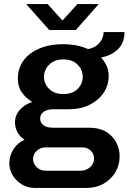

<svg xmlns="http://www.w3.org/2000/svg" viewBox="-20 -739 634 947"><path d="M153 188Q118 188 89.5 171.5Q61 155 43.5 127Q26 99 26 66Q26 29 46 -2.5Q66 -34 101 -50Q79 -64 66.5 -86.5Q54 -109 54 -134Q54 -171 78 -197.5Q102 -224 139 -236Q108 -255 88 -283Q68 -311 68 -352Q68 -388 83 -419Q98 -450 127 -472.5Q156 -495 197 -508Q238 -521 290 -521Q325 -521 356.5 -515Q388 -509 414 -497Q441 -502 458 -515.5Q475 -529 483 -546.5Q491 -564 491 -581H594Q594 -527 561.5 -496Q529 -465 481 -456L480 -453Q495 -437 505.5 -415Q516 -393 516 -363Q516 -319 491.5 -282Q467 -245 422.5 -222.5Q378 -200 318 -200H243Q212 -200 195 -187.5Q178 -175 178 -154Q178 -135 193.5 -122Q209 -109 243 -109H420Q490 -109 530 -68Q570 -27 570 33Q570 75 549 110.5Q528 146 491 167Q454 188 405 188ZM205 103H378Q405 103 424.5 85.5Q444 68 444 43Q444 20 427.5 4Q411 -12 386 -12H205Q179 -12 161 5Q143 22 143 45Q143 68 161 85.5Q179 103 205 103ZM293 -275Q337 -275 362.5 -300Q388 -325 388 -360Q388 -395 362.5 -420.5Q337 -446 293 -446Q249 -446 223 -420.5Q197 -395 197 -360Q197 -325 223 -300Q249 -275 293 -275ZM223 -591 109 -719H215L305 -619H271L362 -719H467L354 -591Z"/></svg>

Font: Chivo Medium SemiBold
Style: Regular
Weight: 600
Version: Version 2.002